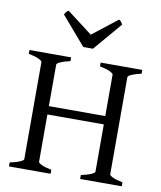

<svg xmlns="http://www.w3.org/2000/svg" viewBox="-92 -925 838 999"><g transform="rotate(10 327.0 -426.0)"><path d="M400 0V-21Q434 -28 453 -36.5Q472 -45 472 -51V-564Q472 -570 454 -579Q436 -588 400 -595V-615H620V-595Q588 -588 569 -579.5Q550 -571 550 -564V-51Q550 -45 567.5 -36.5Q585 -28 620 -21V0ZM160 -301V-345H481V-301ZM24 0V-21Q58 -28 77 -36.5Q96 -45 96 -51V-564Q96 -570 78 -579Q60 -588 24 -595V-615H244V-595Q212 -588 193 -579.5Q174 -571 174 -564V-51Q174 -45 191.5 -36.5Q209 -28 244 -21V0ZM348 -679H297L168 -829Q175 -839 178 -843Q181 -847 189 -852L324 -749L456 -852Q464 -847 467 -843Q470 -839 476 -829Z"/></g></svg>

Font: ChillKai
Style: Regular
Weight: 400
Designer: ChillType
Foundry: 寒蝉字型
Version: Version 2.000